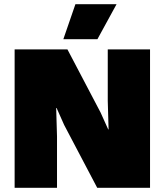

<svg xmlns="http://www.w3.org/2000/svg" viewBox="-20 -896 786 916"><path d="M339.8 -876H536.1L444.8 -709H282.2ZM695.8 -660.2V0H443.8L286.1 -299.8L250 -380.9H248L252 -245.1V0H49.8V-660.2H301.8L460 -358.9L496.1 -278.8H498L494.1 -415V-660.2Z"/></svg>

Font: Work Sans Black
Style: Regular
Weight: 900
Designer: Wei Huang
Foundry: Wei Huang
Version: Version 2.012